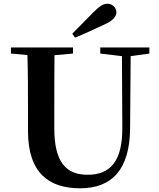

<svg xmlns="http://www.w3.org/2000/svg" viewBox="-20 -997 858 1036"><path d="M370 -815 385 -794C439 -816 492 -841 546 -866C595 -888 608 -912 608 -931C608 -954 588 -977 559 -977C539 -977 518 -965 485 -932C449 -896 409 -855 370 -815ZM521 -708 638 -694 640 -312C642 -128 576 -54 453 -54C337 -54 273 -121 273 -305V-401C273 -501 273 -600 274 -699L374 -708V-741H39V-708L128 -700C131 -600 131 -500 131 -401V-290C131 -63 245 19 412 19C585 19 680 -83 682 -304L685 -694L786 -708V-741H521Z"/></svg>

Font: Noto Serif CJK KR
Style: Bold
Weight: 700
Designer: Ryoko NISHIZUKA 西塚涼子 (kana & ideographs); Frank Grießhammer (Latin, Greek & Cyrillic); Wenlong ZHANG 张文龙 (bopomofo); San
Foundry: Adobe
Version: Version 2.001;hotconv 1.1.0;makeotfexe 2.6.0